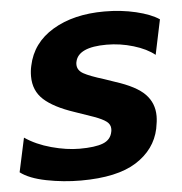

<svg xmlns="http://www.w3.org/2000/svg" viewBox="-52 -594 619 652"><g transform="rotate(-5 257.0 -267.5)"><path d="M-7 -31 18 -147Q56 -121 107.5 -107Q159 -93 203 -93Q256 -93 283 -103.5Q310 -114 315 -141Q316 -144 316 -151Q316 -166 303 -176Q290 -186 261 -196.5Q232 -207 196 -219Q127 -242 93.5 -272.5Q60 -303 60 -352Q60 -371 64 -388Q80 -465 151 -507.5Q222 -550 327 -550Q384 -550 434.5 -538Q485 -526 513 -507L488 -388Q461 -410 416 -423.5Q371 -437 325 -437Q228 -437 218 -388Q217 -385 217 -379Q217 -359 237.5 -347.5Q258 -336 307 -321L342 -309Q414 -286 443.5 -255.5Q473 -225 473 -181Q473 -163 468 -138Q453 -68 387.5 -26.5Q322 15 198 15Q139 15 81 3.5Q23 -8 -7 -31Z"/></g></svg>

Font: Prompt SemiBold
Style: Italic
Weight: 600
Italic angle: -12°
Designer: Katatrad Team
Foundry: CadsonDemak
Version: Version 1.001